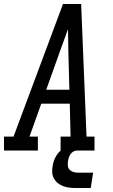

<svg xmlns="http://www.w3.org/2000/svg" viewBox="-46 -755 566 963"><path d="M-26 0V-70H22L270 -735H361L388 -70H428V0H258V-70H308L304 -235H161L102 -70H144V0ZM186 -305H302L297 -490Q297 -520 296 -549.5Q295 -579 295 -609Q284 -579 273.5 -549.5Q263 -520 252 -490ZM334 188Q317 188 301 186Q285 184 270.5 178.5Q256 173 244 163.5Q232 154 224.5 140.5Q217 127 216 110.5Q215 94 218 78Q221 56 231.5 35Q242 14 260 -1.5Q278 -17 300.5 -23.5Q323 -30 345 -30L340 0Q331 0 322 5Q313 10 307.5 18.5Q302 27 299 36Q296 45 295 54Q293 66 294.5 77.5Q296 89 304 97Q312 105 323 108Q334 111 346 111H421L409 188Z"/></svg>

Font: Iosevka Gothic
Style: Italic
Weight: 400
Italic angle: -9°
Monospace: yes
Designer: Belleve Invis
Foundry: Belleve Invis
Version: Version 15.5.1; ttfautohint (v1.8.4)